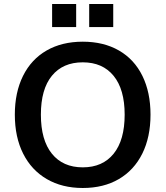

<svg xmlns="http://www.w3.org/2000/svg" viewBox="-20 -929 826 958"><path d="M54 -357Q54 -468 95 -550.5Q136 -633 212.5 -677Q289 -721 393 -721Q497 -721 573.5 -677Q650 -633 690.5 -550.5Q731 -468 731 -357Q731 -245 690 -162.5Q649 -80 573 -35.5Q497 9 393 9Q290 9 213.5 -35.5Q137 -80 95.5 -162.5Q54 -245 54 -357ZM602 -357Q602 -483 547 -550.5Q492 -618 393 -618Q294 -618 239 -551Q184 -484 184 -357Q184 -230 239 -162Q294 -94 393 -94Q492 -94 547 -162Q602 -230 602 -357ZM240 -909H360V-794H240ZM425 -909H545V-794H425Z"/></svg>

Font: Muli-Bold
Style: Bold
Weight: 700
Version: Version 2.000